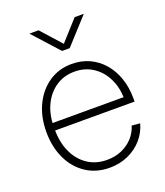

<svg xmlns="http://www.w3.org/2000/svg" viewBox="-138 -835 808 939"><g transform="rotate(-20 266.0 -365.5)"><path d="M272.5 9.8Q202.1 9.8 149.4 -25.1Q96.7 -60.1 67.9 -121.3Q39.1 -182.6 39.1 -260.3Q39.1 -338.9 68.4 -399.9Q97.7 -460.9 149.7 -496.1Q201.7 -531.2 268.6 -531.2Q318.8 -531.2 360.4 -512Q401.9 -492.7 432.1 -457.8Q462.4 -422.9 479 -375Q495.6 -327.1 495.6 -269.5V-252.9H62.5V-291.5H470.7L452.6 -279.8Q452.6 -341.3 429 -389.2Q405.3 -437 364 -464.1Q322.8 -491.2 268.6 -491.2Q213.9 -491.2 171.6 -462.9Q129.4 -434.6 105.7 -384.8Q82 -335 82 -270.5V-256.8Q82 -190.9 105.5 -139.9Q128.9 -88.9 171.9 -59.8Q214.8 -30.8 272.5 -30.8Q314.9 -30.8 349.4 -45.9Q383.8 -61 408 -87.4Q432.1 -113.8 441.9 -147.5L484.9 -143.6Q473.1 -99.6 443.1 -64.9Q413.1 -30.3 369.1 -10.3Q325.2 9.8 272.5 9.8ZM173.3 -741.2 267.1 -636.7 361.3 -741.2H408.2V-740.2L286.6 -606.9H247.1L126.5 -740.2V-741.2Z"/></g></svg>

Font: Inter 28pt ExtraLight
Style: Regular
Weight: 250
Designer: Rasmus Andersson
Foundry: rsms
Version: Version 4.001;git-66647c0bb